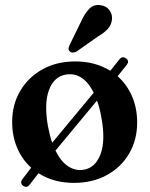

<svg xmlns="http://www.w3.org/2000/svg" viewBox="-20 -711 591 758"><path d="M71.5 22.5Q65 18.5 63.8 11.2Q62.5 4 68 -3L103 -49Q67.5 -81 47.8 -127.2Q28 -173.5 28 -229.5Q28 -298 59.8 -352Q91.5 -406 147.5 -437.2Q203.5 -468.5 277.5 -468.5Q356 -468.5 415.5 -431.5L451 -476Q462 -491 477 -481Q492 -470.5 481 -456L444.5 -410Q481 -377.5 501.2 -331Q521.5 -284.5 521.5 -227.5Q521.5 -159 490 -105Q458.5 -51 402.2 -20Q346 11 272 11Q192 11 132 -27L97 18Q86 32.5 71.5 22.5ZM169.5 -211.5Q176 -176.5 186 -147.5L350 -345Q308 -428 239.5 -416.5Q193 -408.5 173.2 -355.2Q153.5 -302 169.5 -211.5ZM311 -41Q357 -49 377 -102.5Q397 -156 380.5 -246Q374 -283.5 363 -314L199 -116.5Q220 -73.5 249 -54.5Q278 -35.5 311 -41ZM300.5 -627Q315 -658.5 332.5 -676.5Q350 -694.5 377 -690.5Q400.5 -687.5 412.5 -670.2Q424.5 -653 422 -633.5Q419.5 -612 405.2 -596.5Q391 -581 366 -566.5L281.5 -507Q274.5 -503.5 267 -503.5Q259.5 -503.5 255 -508.5Q249.5 -514 250.8 -520.8Q252 -527.5 255.5 -534.5Z"/></svg>

Font: Fraunces 72pt Soft SemiBold
Style: Regular
Weight: 600
Version: Version 1.000;[b76b70a41]